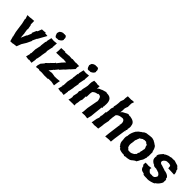

<svg xmlns="http://www.w3.org/2000/svg" viewBox="251 -2003 3264 3264"><g transform="rotate(45 1883.5 -370.5)"><path d="M277 -165 270 -245 273 -255 271 -254 268 -262 255 -347 262 -353 247 -437 240 -445 239 -442 237 -530 158 -524 150 -521 86 -519 109 -448 104 -440 125 -350 135 -269 138 -268 137 -258C141 -230 145 -203 149 -175L171 -89L172 -88L166 -84L171 -79L194 2L250 0L264 -5H266L330 -13L362 -96L411 -176L450 -259L451 -266L448 -269L487 -353L496 -355L497 -363L578 -508L514 -515V-529L507 -531L495 -525L432 -521L403 -447L391 -439L387 -440L352 -357L361 -349L326 -266L315 -261L314 -252Z M708 6 721 -87 716 -96C719 -100 720 -104 723 -108L741 -198L739 -206L758 -306L751 -316H752L771 -413L779 -424L777 -428L774 -435L781 -532L713 -525L651 -530L631 -438L632 -428L639 -423L625 -415L614 -323L612 -313L616 -308L593 -203L590 -108L578 -100L587 -88L566 -6L631 4L643 -3ZM722 -594 729 -592C736 -596 759 -588 764 -598C786 -608 817 -629 821 -663C816 -664 817 -666 815 -664C815 -681 822 -690 811 -712C803 -712 807 -729 795 -733C775 -729 769 -741 753 -732C737 -739 711 -730 695 -721C697 -721 682 -709 675 -707C673 -701 662 -687 661 -673C658 -675 664 -656 656 -661C665 -630 674 -603 692 -592C705 -588 715 -587 722 -594Z M1004 -108 1053 -168 1058 -180 1063 -177 1120 -247 1123 -240 1185 -311 1188 -309 1247 -378 1250 -377 1253 -381 1314 -450 1312 -493 1321 -527 1247 -530 1231 -526 1153 -534 1151 -527 1067 -533 1071 -529 984 -524V-532L978 -533L888 -529V-471L883 -412L954 -414L963 -421L958 -413L1034 -418L1049 -421L1120 -415L1063 -353L1060 -348L1009 -284L996 -288L995 -276L936 -218L937 -216L877 -158L872 -143L827 -91L811 -37V3L881 -7L882 3L949 -1L1022 5L1024 4L1097 3L1102 -3L1105 -6L1177 -7L1250 7L1259 -60L1270 -115L1202 -108L1137 -107L1136 -110L1074 -119L1068 -117Z M1481 6 1494 -87 1489 -96C1492 -100 1493 -104 1496 -108L1514 -198L1512 -206L1531 -306L1524 -316H1525L1544 -413L1552 -424L1550 -428L1547 -435L1554 -532L1486 -525L1424 -530L1404 -438L1405 -428L1412 -423L1398 -415L1387 -323L1385 -313L1389 -308L1366 -203L1363 -108L1351 -100L1360 -88L1339 -6L1404 4L1416 -3ZM1495 -594 1502 -592C1509 -596 1532 -588 1537 -598C1559 -608 1590 -629 1594 -663C1589 -664 1590 -666 1588 -664C1588 -681 1595 -690 1584 -712C1576 -712 1580 -729 1568 -733C1548 -729 1542 -741 1526 -732C1510 -739 1484 -730 1468 -721C1470 -721 1455 -709 1448 -707C1446 -701 1435 -687 1434 -673C1431 -675 1437 -656 1429 -661C1438 -630 1447 -603 1465 -592C1478 -588 1488 -587 1495 -594Z M1963 -346C1961 -343 1955 -349 1967 -342C1956 -348 1967 -337 1962 -335L1965 -328L1961 -318L1960 -313L1925 -124L1922 -82L1919 -40L1912 0L1983 -4L2046 4L2056 -39L2065 -71L2073 -156L2089 -300L2103 -305V-315L2099 -327L2097 -335L2103 -340C2103 -341 2104 -341 2104 -341C2106 -343 2101 -355 2104 -360C2108 -359 2096 -363 2103 -357C2115 -466 2089 -533 1988 -535C1986 -526 1978 -539 1982 -532C1978 -539 1979 -537 1969 -543C1977 -545 1969 -537 1972 -537C1964 -543 1955 -532 1954 -543C1954 -537 1945 -541 1951 -538C1920 -527 1890 -525 1867 -509C1837 -499 1818 -492 1808 -463L1809 -532L1768 -526L1735 -532L1678 -533L1664 -485L1661 -447V-397L1653 -353L1642 -307L1636 -267L1641 -264L1621 -222L1625 -180L1605 -89L1614 -83L1607 -37L1594 3L1694 1L1697 0L1738 3L1735 -36L1744 -79L1748 -125L1763 -162L1766 -246L1780 -244L1782 -331L1789 -371C1811 -394 1840 -413 1880 -413C1879 -420 1877 -412 1876 -420C1880 -418 1887 -425 1888 -425C1949 -425 1949 -393 1963 -346Z M2449 -421 2450 -423C2451 -423 2459 -420 2464 -423C2503 -428 2528 -384 2520 -332L2518 -328V-320L2512 -306L2523 -302H2516L2520 -295L2515 -288L2488 -83L2479 5L2565 -3L2610 -1L2618 -81L2649 -295L2663 -296L2651 -303L2655 -316L2656 -323L2655 -324L2667 -338C2667 -341 2667 -338 2665 -345C2660 -340 2665 -342 2659 -354C2666 -376 2673 -417 2663 -441C2658 -498 2614 -526 2537 -537C2533 -526 2536 -530 2538 -530C2530 -537 2536 -541 2530 -534C2522 -535 2522 -535 2513 -536C2489 -555 2448 -521 2432 -514C2409 -502 2388 -496 2377 -471C2365 -473 2371 -468 2371 -471L2376 -513L2377 -567L2393 -615L2397 -616L2398 -704L2415 -755L2364 -753L2355 -749L2269 -750L2262 -702L2261 -656L2241 -603V-599L2239 -552L2233 -502L2222 -455L2231 -451L2214 -401L2212 -349L2204 -294L2195 -297L2188 -203L2180 -195L2182 -152L2165 -103L2147 -1L2193 -3L2198 3L2248 -3L2301 -5L2314 -86L2318 -137L2323 -133L2319 -139L2339 -236L2333 -232L2341 -323L2342 -322L2350 -376C2359 -382 2356 -375 2354 -380C2378 -408 2413 -418 2449 -421Z M2741 -280C2740 -288 2740 -273 2743 -275C2733 -256 2729 -235 2730 -220C2731 -204 2731 -188 2735 -173L2729 -178C2736 -170 2740 -169 2733 -164C2739 -159 2735 -161 2736 -158C2735 -118 2746 -91 2769 -64C2771 -59 2778 -67 2772 -52C2793 -47 2804 -37 2806 -22C2843 -3 2882 2 2915 2C2918 0 2931 0 2932 9C2923 10 2930 9 2932 9C2933 8 2933 12 2948 14C2947 14 2954 6 2951 6C2989 5 3026 0 3047 -7C3064 -11 3089 -27 3103 -43C3120 -55 3135 -68 3153 -70C3165 -89 3167 -97 3173 -103C3180 -121 3191 -144 3206 -162C3223 -187 3219 -207 3236 -245C3229 -243 3232 -243 3233 -253C3227 -254 3232 -264 3236 -264L3232 -271C3244 -275 3241 -270 3238 -275C3239 -316 3237 -340 3238 -378C3235 -380 3241 -374 3231 -381C3234 -387 3239 -383 3227 -391C3227 -415 3213 -449 3193 -476C3183 -487 3169 -492 3165 -494C3145 -515 3132 -511 3115 -527C3092 -534 3074 -544 3039 -542C3039 -537 3026 -540 3025 -541C2985 -537 2957 -532 2925 -527C2932 -525 2925 -524 2925 -524C2914 -516 2915 -522 2907 -517C2888 -506 2881 -490 2860 -484C2849 -469 2824 -461 2810 -441C2804 -434 2796 -423 2790 -420C2764 -377 2744 -331 2741 -280ZM3097 -263 3095 -265C3084 -241 3084 -233 3087 -216C3075 -202 3067 -172 3066 -158C3052 -151 3050 -142 3037 -129C3030 -131 3021 -119 3020 -122C3007 -114 2997 -109 2981 -106C2967 -107 2964 -101 2958 -106C2935 -100 2912 -108 2908 -124C2897 -130 2888 -140 2886 -143C2874 -176 2867 -205 2882 -256C2874 -258 2871 -261 2878 -261L2882 -264C2883 -290 2882 -310 2897 -333C2897 -347 2913 -368 2914 -385C2939 -395 2950 -409 2966 -418C2981 -413 2984 -423 3000 -426C3010 -421 3012 -424 3005 -418C3014 -421 3012 -428 3024 -423C3043 -428 3045 -409 3064 -400C3079 -404 3090 -379 3085 -370C3091 -351 3106 -338 3104 -312C3100 -295 3091 -280 3097 -263Z M3492 -93 3499 -90C3467 -83 3440 -96 3426 -121C3428 -117 3426 -120 3417 -126C3409 -142 3409 -153 3417 -171L3351 -163L3306 -167L3274 -161C3273 -159 3285 -144 3275 -127C3275 -113 3278 -121 3282 -109C3283 -101 3286 -100 3290 -99C3292 -100 3293 -100 3294 -100C3297 -64 3312 -45 3328 -32C3352 -17 3360 -22 3385 -13C3391 -11 3401 -1 3400 5C3431 8 3437 11 3473 10C3475 13 3487 5 3491 12C3545 14 3605 -9 3638 -23C3638 -29 3637 -30 3641 -38C3650 -40 3643 -34 3647 -36C3653 -31 3652 -43 3651 -40C3681 -59 3712 -97 3731 -139C3727 -168 3738 -195 3729 -208C3726 -213 3730 -216 3717 -217C3717 -217 3719 -229 3716 -221C3716 -221 3711 -234 3721 -231C3705 -265 3676 -283 3632 -294C3630 -293 3627 -293 3624 -293C3624 -294 3629 -296 3620 -299C3616 -300 3618 -298 3614 -295C3587 -309 3534 -319 3516 -329C3484 -332 3453 -346 3459 -383C3472 -415 3509 -440 3538 -438C3544 -440 3544 -435 3547 -435C3564 -445 3581 -435 3605 -430C3615 -424 3621 -405 3617 -390C3617 -390 3624 -378 3623 -367L3634 -369L3708 -366L3766 -363C3769 -394 3760 -416 3751 -435L3748 -436C3759 -440 3758 -441 3756 -436C3744 -440 3750 -445 3742 -439C3747 -465 3740 -475 3725 -481C3710 -498 3701 -510 3693 -513C3660 -524 3639 -527 3600 -542C3597 -534 3592 -537 3576 -538C3564 -538 3557 -538 3556 -536C3544 -544 3519 -534 3502 -528C3491 -532 3483 -523 3473 -524C3441 -511 3422 -505 3404 -487C3404 -489 3398 -488 3394 -487C3370 -454 3336 -432 3328 -387C3330 -383 3326 -373 3336 -378C3327 -352 3331 -332 3332 -315C3339 -312 3339 -304 3335 -304C3350 -276 3371 -256 3407 -241C3406 -248 3417 -240 3415 -231C3435 -220 3465 -219 3491 -220C3488 -220 3489 -217 3493 -210C3500 -217 3499 -218 3497 -217C3517 -208 3543 -200 3551 -198C3566 -182 3588 -178 3590 -143C3583 -131 3575 -111 3558 -98C3538 -88 3523 -85 3492 -93Z"/></g></svg>

Font: Asimov Print
Style: DIt
Weight: 250
Width: 0
Designer: Google
Version: Version 2.000980: 2014